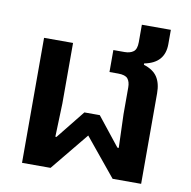

<svg xmlns="http://www.w3.org/2000/svg" viewBox="-77 -759 829 835"><g transform="rotate(10 337.0 -341.0)"><path d="M74 -552H202V-285L197 -137H202L303 -263H371L471 -137H477L472 -285V-403Q472 -428 461 -441.5Q450 -455 418 -455H380V-552H429Q454 -552 468.5 -563Q483 -574 483 -605V-682H611V-619Q611 -535 522 -518V-512Q564 -499 582 -471.5Q600 -444 600 -400V0H474L337 -167L200 0H74Z"/></g></svg>

Font: IBM Plex Sans Thai SmBld
Style: Regular
Weight: 600
Designer: Mike Abbink, Paul van der Laan, Pieter van Rosmalen, Ben Mitchell, Mark Frömberg
Foundry: Bold Monday
Version: Version 1.2